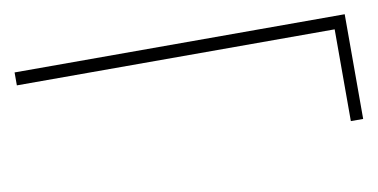

<svg xmlns="http://www.w3.org/2000/svg" viewBox="-52 -493 604 307"><g transform="rotate(-10 250.0 -340.0)"><path d="M498 -255V-404H-18V-425H518V-255Z"/></g></svg>

Font: DM Sans 36pt Thin
Style: Regular
Weight: 250
Designer: Colophon Foundry, Jonny Pinhorn
Foundry: Colophon Foundry
Version: Version 4.004;gftools[0.9.30]